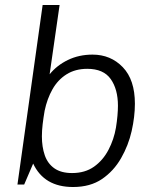

<svg xmlns="http://www.w3.org/2000/svg" viewBox="-20 -740 623 770"><path d="M273 10Q157 10 113 -84L77 0H50L151 -720H219L179 -442Q208 -478 252.5 -499.5Q297 -521 351 -521Q424 -521 472.5 -470.5Q521 -420 521 -324Q521 -272 508 -214.5Q495 -157 465.5 -105.5Q436 -54 389 -22Q342 10 273 10ZM269 -46Q321 -46 357 -71.5Q393 -97 415 -139Q437 -181 445 -228Q449 -253 451 -275.5Q453 -298 453 -316Q453 -382 424 -423Q395 -464 330 -464Q282 -464 247 -442Q212 -420 190.5 -382Q169 -344 159 -296Q154 -267 151 -241.5Q148 -216 148 -193Q148 -151 159.5 -117.5Q171 -84 198 -65Q225 -46 269 -46Z"/></svg>

Font: Chivo Medium ExtraLight
Style: Italic
Weight: 250
Italic angle: -8.05°
Version: Version 2.002